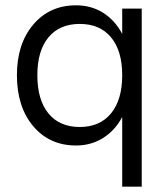

<svg xmlns="http://www.w3.org/2000/svg" viewBox="-20 -532 601 715"><path d="M507.8 -500V163.1H435.1V-96.2Q408.2 -45.9 363.8 -18.1Q319.3 9.8 263.2 9.8Q164.1 9.8 103.5 -62.3Q43 -134.3 43 -252Q43 -368.7 103.8 -440.4Q164.6 -512.2 263.2 -512.2Q319.8 -512.2 364 -484.4Q408.2 -456.5 435.1 -405.8V-500ZM119.1 -252Q119.1 -160.2 160.4 -109.6Q201.7 -59.1 276.9 -59.1Q352.1 -59.1 393.6 -109.9Q435.1 -160.6 435.1 -252Q435.1 -342.8 393.6 -392.8Q352.1 -442.9 276.9 -442.9Q201.7 -442.9 160.4 -392.8Q119.1 -342.8 119.1 -252Z"/></svg>

Font: Overused Grotesk
Style: Regular
Weight: 400
Version: Version 0.002